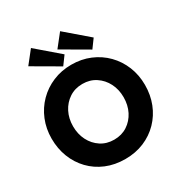

<svg xmlns="http://www.w3.org/2000/svg" viewBox="-203 -1042 1148 1207"><g transform="rotate(-30 371.0 -439.0)"><path d="M176 -330.5Q176 -274 199.2 -228.2Q222.5 -182.5 263.8 -155.5Q305 -128.5 359.5 -128.5Q414 -128.5 455.2 -155.5Q496.5 -182.5 519.8 -228.2Q543 -274 543 -330.5Q543 -387 519.8 -432.5Q496.5 -478 455.2 -505.2Q414 -532.5 359.5 -532.5Q305 -532.5 263.8 -505.2Q222.5 -478 199.2 -432.5Q176 -387 176 -330.5ZM20.5 -330.5Q20.5 -402.5 46 -464.8Q71.5 -527 117.5 -573.5Q163.5 -620 225.5 -646Q287.5 -672 359.5 -672Q432.5 -672 494.2 -646Q556 -620 601.8 -573.5Q647.5 -527 672.8 -464.8Q698 -402.5 698 -330.5Q698 -258 673.5 -195.8Q649 -133.5 603.5 -86.8Q558 -40 496 -14Q434 12 359.5 12Q283.5 12 221.2 -14Q159 -40 114 -86.8Q69 -133.5 44.8 -195.8Q20.5 -258 20.5 -330.5ZM522.5 -688 332.5 -798.5 404.5 -889.5 567.5 -749.5ZM311 -688 121 -798.5 193 -889.5 356 -749.5Z"/></g></svg>

Font: League Spartan Thin
Style: Bold
Weight: 700
Version: Version 2.002